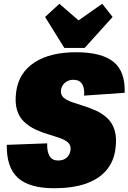

<svg xmlns="http://www.w3.org/2000/svg" viewBox="-20 -989 681 1018"><path d="M267 9Q135 9 74.5 -46.5Q14 -102 16 -221L230 -229Q229 -184 243 -161Q257 -138 288 -138Q316 -138 333 -152.5Q350 -167 354 -193Q357 -218 341.5 -232.5Q326 -247 297.5 -257Q269 -267 235 -277Q201 -287 168 -302.5Q135 -318 108.5 -342.5Q82 -367 70 -406.5Q58 -446 66 -504Q80 -604 163 -658Q246 -712 383 -712Q520 -712 582.5 -660.5Q645 -609 641 -497L426 -482Q429 -524 414.5 -545Q400 -566 369 -566Q343 -566 325 -551Q307 -536 303 -511Q301 -486 316.5 -472Q332 -458 360.5 -448Q389 -438 423 -427.5Q457 -417 490 -402Q523 -387 549.5 -362Q576 -337 588 -297.5Q600 -258 592 -199Q583 -131 542.5 -84.5Q502 -38 433 -14.5Q364 9 267 9ZM577 -899 429 -735H321L219 -899L295 -969L463 -823H314L522 -969Z"/></svg>

Font: Pathway Extreme Condensed Black
Style: Italic
Weight: 900
Width: 3
Italic angle: -8°
Version: Version 1.001;gftools[0.9.26]